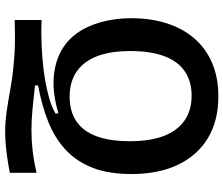

<svg xmlns="http://www.w3.org/2000/svg" viewBox="-82 -632 877 754"><g transform="rotate(90 357.0 -254.5)"><path d="M658 146Q589 159 540.5 162.5Q492 166 454 162.5Q416 159 379.5 152.5Q343 146 300 139Q257 132 199 128Q141 124 58 127V21Q89 23 127.5 22Q166 21 206.5 18Q247 15 287 8.5Q327 2 362.5 -8Q398 -18 425 -33V-45Q351 -23 291.5 -26Q232 -29 186.5 -52Q141 -75 111.5 -115.5Q82 -156 66.5 -211.5Q51 -267 51 -332Q51 -406 70.5 -468.5Q90 -531 129 -577Q168 -623 225.5 -648Q283 -673 358 -673Q453 -673 521 -632.5Q589 -592 626 -515.5Q663 -439 663 -331Q663 -242 638.5 -179.5Q614 -117 569 -74.5Q524 -32 460 -6Q396 20 315 35V47Q367 53 409.5 57Q452 61 491 61Q530 61 570 56.5Q610 52 658 41ZM359 -89Q417 -89 456 -115.5Q495 -142 514.5 -194.5Q534 -247 534 -325Q534 -405 513.5 -458.5Q493 -512 453 -540Q413 -568 355 -568Q299 -568 259.5 -541Q220 -514 200 -460.5Q180 -407 180 -328Q180 -248 201 -195Q222 -142 262 -115.5Q302 -89 359 -89Z"/></g></svg>

Font: Bricolage Grotesque 24pt SemiBold
Style: Regular
Weight: 600
Designer: Mathieu Triay
Foundry: Atelier Triay
Version: Version 1.001;gftools[0.9.33.dev8+g029e19f]